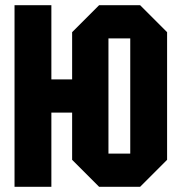

<svg xmlns="http://www.w3.org/2000/svg" viewBox="-20 -720 698 740"><path d="M36 0V-700H178V-414H258V-596L362 -700H520L624 -596V-104L520 0H362L258 -104V-286H178V0ZM398 -572V-128H482V-572Z"/></svg>

Font: Tektur Condensed SemiBold
Style: Regular
Weight: 600
Width: 3
Designer: Adam Jagosz
Foundry: Adam Jagosz
Version: Version 1.005;gftools[0.9.30]